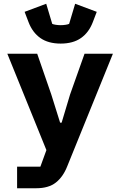

<svg xmlns="http://www.w3.org/2000/svg" viewBox="-20 -802 640 1022"><path d="M71 200V85H195L227 -3L19 -516H178L253 -299L300 -149H308L353 -299L430 -516H581L338 83Q316 139 277.5 169.5Q239 200 173 200ZM303 -570Q237 -570 195 -599.5Q153 -629 132 -684L111 -739L226 -782L258 -675Q264 -672 277 -670Q290 -668 303 -668Q316 -668 329 -670Q342 -672 348 -675L380 -782L495 -739L474 -684Q453 -629 411 -599.5Q369 -570 303 -570Z"/></svg>

Font: Lilex Nerd Font
Style: Bold
Weight: 700
Designer: Mike Abbink, Paul van der Laan, Pieter van Rosmalen, Mikhael Khrustik
Foundry: Mikhael Khrustik
Version: Version 2.400; ttfautohint (v1.8.4.7-5d5b);Nerd Fonts 3.3.0